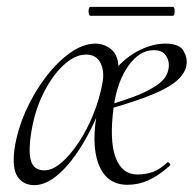

<svg xmlns="http://www.w3.org/2000/svg" viewBox="-20 -526 569 559"><path d="M80 13Q48 13 31.5 -11Q15 -35 22 -91Q30 -146 54 -200.5Q78 -255 112 -300Q146 -345 184 -372Q222 -399 258 -399Q282 -399 302.5 -383.5Q323 -368 325 -332Q315 -310 304 -289.5Q293 -269 285 -246Q259 -172 224.5 -113Q190 -54 152.5 -20.5Q115 13 80 13ZM109 -30Q133 -30 159 -52.5Q185 -75 209.5 -112Q234 -149 252 -194Q270 -239 278 -283Q285 -318 272.5 -343Q260 -368 228 -367Q196 -366 162.5 -334Q129 -302 103.5 -248.5Q78 -195 69 -127Q65 -96 67 -74Q69 -52 79.5 -41Q90 -30 109 -30ZM351 12Q290 12 267 -48Q244 -108 265 -211L301 -305Q335 -352 378 -375.5Q421 -399 461 -399Q502 -399 514 -378.5Q526 -358 523 -337Q520 -315 498 -294Q476 -273 427.5 -252.5Q379 -232 295 -208L296 -220Q330 -230 368.5 -244Q407 -258 436 -277.5Q465 -297 470 -323Q473 -334 470.5 -347Q468 -360 458 -370Q448 -380 428 -380Q386 -380 353.5 -334Q321 -288 311 -215Q298 -117 316.5 -67.5Q335 -18 380 -18Q406 -18 426.5 -26Q447 -34 467 -53Q469 -55 473 -51Q477 -47 475 -44Q441 -14 412 -1Q383 12 351 12ZM243 -480Q240 -480 238.5 -486.5Q237 -493 238.5 -499.5Q240 -506 243 -506H483Q487 -506 488 -499.5Q489 -493 488 -486.5Q487 -480 483 -480Z"/></svg>

Font: Cormorant Garamond Light
Style: Italic
Weight: 300
Italic angle: -10°
Designer: Christian Thalmann (Catharsis Fonts)
Foundry: Catharsis Fonts
Version: Version 4.001